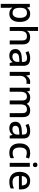

<svg xmlns="http://www.w3.org/2000/svg" viewBox="2033 -2833 1040 5146"><g transform="rotate(90 2553.0 -260.0)"><path d="M352 -549Q449 -549 508.5 -479Q568 -409 568 -270Q568 -179 541 -116Q514 -53 465 -21.5Q416 10 351 10Q310 10 279 -0.5Q248 -11 226.5 -28.5Q205 -46 189 -66H182Q185 -48 187 -23.5Q189 1 189 20V240H83V-539H169L184 -467H189Q205 -489 227 -508Q249 -527 280 -538Q311 -549 352 -549ZM327 -462Q277 -462 247 -442.5Q217 -423 203.5 -384.5Q190 -346 189 -287V-271Q189 -209 202 -165.5Q215 -122 245.5 -99.5Q276 -77 329 -77Q374 -77 402.5 -101.5Q431 -126 445 -170Q459 -214 459 -272Q459 -360 427 -411Q395 -462 327 -462Z M809 -557Q809 -532 807 -507Q805 -482 803 -466H810Q827 -494 852.5 -512Q878 -530 909.5 -539Q941 -548 974 -548Q1038 -548 1081.5 -527.5Q1125 -507 1147.5 -463.5Q1170 -420 1170 -351V0H1065V-336Q1065 -399 1038.5 -430.5Q1012 -462 954 -462Q899 -462 867.5 -440Q836 -418 822.5 -375.5Q809 -333 809 -271V0H703V-760H809Z M1542 -549Q1644 -549 1694 -504.5Q1744 -460 1744 -365V0H1669L1648 -75H1644Q1621 -46 1596.5 -27Q1572 -8 1540.5 1Q1509 10 1464 10Q1416 10 1377.5 -7.5Q1339 -25 1317 -61.5Q1295 -98 1295 -153Q1295 -235 1357.5 -278Q1420 -321 1548 -325L1640 -328V-358Q1640 -418 1613 -442Q1586 -466 1537 -466Q1495 -466 1457 -454Q1419 -442 1385 -425L1351 -502Q1389 -522 1438.5 -535.5Q1488 -549 1542 -549ZM1567 -257Q1475 -253 1439.5 -226.5Q1404 -200 1404 -152Q1404 -110 1429.5 -91Q1455 -72 1494 -72Q1557 -72 1598 -107Q1639 -142 1639 -212V-259Z M2173 -549Q2187 -549 2204 -547.5Q2221 -546 2232 -544L2221 -445Q2210 -448 2195 -450Q2180 -452 2167 -452Q2137 -452 2109.5 -440.5Q2082 -429 2060 -407.5Q2038 -386 2025.5 -355Q2013 -324 2013 -284V0H1907V-539H1991L2005 -443H2009Q2026 -472 2050 -496Q2074 -520 2105 -534.5Q2136 -549 2173 -549Z M2936 -549Q3027 -549 3073 -502Q3119 -455 3119 -351V0H3013V-337Q3013 -399 2988.5 -430.5Q2964 -462 2912 -462Q2840 -462 2809 -417.5Q2778 -373 2778 -289V0H2673V-337Q2673 -378 2661.5 -406Q2650 -434 2628 -448Q2606 -462 2571 -462Q2521 -462 2492 -440Q2463 -418 2450.5 -375.5Q2438 -333 2438 -272V0H2332V-539H2416L2431 -467H2437Q2454 -495 2478.5 -513Q2503 -531 2533 -540Q2563 -549 2595 -549Q2656 -549 2698 -527.5Q2740 -506 2759 -462H2767Q2793 -507 2839 -528Q2885 -549 2936 -549Z M3490 -549Q3592 -549 3642 -504.5Q3692 -460 3692 -365V0H3617L3596 -75H3592Q3569 -46 3544.5 -27Q3520 -8 3488.5 1Q3457 10 3412 10Q3364 10 3325.5 -7.5Q3287 -25 3265 -61.5Q3243 -98 3243 -153Q3243 -235 3305.5 -278Q3368 -321 3496 -325L3588 -328V-358Q3588 -418 3561 -442Q3534 -466 3485 -466Q3443 -466 3405 -454Q3367 -442 3333 -425L3299 -502Q3337 -522 3386.5 -535.5Q3436 -549 3490 -549ZM3515 -257Q3423 -253 3387.5 -226.5Q3352 -200 3352 -152Q3352 -110 3377.5 -91Q3403 -72 3442 -72Q3505 -72 3546 -107Q3587 -142 3587 -212V-259Z M4072 10Q3998 10 3942 -19Q3886 -48 3855 -109.5Q3824 -171 3824 -266Q3824 -366 3857.5 -428Q3891 -490 3948.5 -519.5Q4006 -549 4080 -549Q4125 -549 4164.5 -539.5Q4204 -530 4230 -518L4198 -432Q4170 -443 4138.5 -451Q4107 -459 4079 -459Q4029 -459 3996.5 -437.5Q3964 -416 3948.5 -373.5Q3933 -331 3933 -267Q3933 -206 3949 -164Q3965 -122 3996.5 -100.5Q4028 -79 4075 -79Q4120 -79 4154 -89Q4188 -99 4218 -115V-23Q4189 -6 4155 2Q4121 10 4072 10Z M4451 -539V0H4345V-539ZM4399 -744Q4423 -744 4441 -730Q4459 -716 4459 -683Q4459 -651 4441 -636.5Q4423 -622 4399 -622Q4373 -622 4355.5 -636.5Q4338 -651 4338 -683Q4338 -716 4355.5 -730Q4373 -744 4399 -744Z M4829 -549Q4900 -549 4951 -519.5Q5002 -490 5029.5 -435Q5057 -380 5057 -305V-247H4695Q4697 -164 4738.5 -120Q4780 -76 4855 -76Q4907 -76 4947.5 -85.5Q4988 -95 5031 -114V-26Q4991 -8 4949.5 1Q4908 10 4851 10Q4773 10 4713 -21Q4653 -52 4619.5 -113.5Q4586 -175 4586 -265Q4586 -356 4616.5 -419Q4647 -482 4701.5 -515.5Q4756 -549 4829 -549ZM4829 -467Q4772 -467 4737.5 -430Q4703 -393 4697 -325H4951Q4951 -367 4938 -399Q4925 -431 4898 -449Q4871 -467 4829 -467Z"/></g></svg>

Font: Noto Sans Devanagari Medium
Style: Regular
Weight: 500
Version: Version 2.003